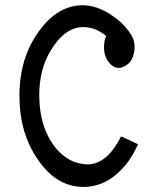

<svg xmlns="http://www.w3.org/2000/svg" viewBox="-20 -696 602 738"><path d="M388.7 -556.6Q348.6 -591.8 299.8 -591.8Q228.5 -591.8 173.8 -500Q130.9 -427.7 130.9 -330.1Q130.9 -205.1 195.3 -126Q239.3 -73.2 299.8 -65.4Q385.7 -52.7 445.3 -171.9L510.7 -141.6Q495.1 -107.4 473.6 -76.2Q400.4 22.5 300.8 22.5Q197.3 22.5 126 -82Q54.7 -183.6 54.7 -328.1Q54.7 -473.6 129.9 -576.2Q202.1 -676.8 300.8 -675.8Q366.2 -674.8 436.5 -617.2Q460 -597.7 479.5 -569.3Q502 -539.1 496.1 -499Q489.3 -455.1 457 -440.4Q425.8 -424.8 400.4 -454.1Q375 -483.4 380.9 -530.3Q381.8 -545.9 388.7 -556.6Z"/></svg>

Font: Hopone
Style: Regular
Weight: 400
Foundry: SIL International (SIL)
Version: Version 1.00 September 3, 2015, initial release